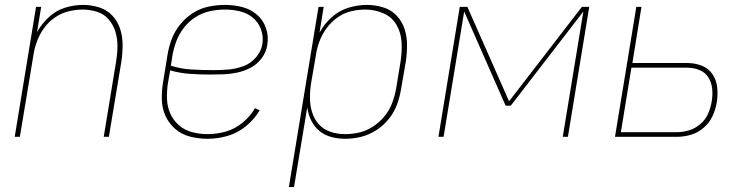

<svg xmlns="http://www.w3.org/2000/svg" viewBox="-20 -558 3064 783"><path d="M40 0H61L116 -331Q120 -360 130.5 -388.5Q141 -417 159 -442.5Q177 -468 203 -486Q229 -504 258.5 -511.5Q288 -519 317 -519Q347 -519 375.5 -510Q404 -501 423 -479Q442 -457 450.5 -429Q459 -401 459 -371Q459 -341 454 -310L403 0H424L475 -307Q480 -341 480 -375Q480 -409 470 -440Q460 -471 438 -494.5Q416 -518 384 -528Q352 -538 319 -538Q282 -538 245 -526.5Q208 -515 179 -488Q150 -461 131 -427L148 -530H127Z M827 8Q867 8 907.5 -3.5Q948 -15 982.5 -43Q1017 -71 1039 -108L1020 -117Q1000 -83 969 -57.5Q938 -32 901 -21.5Q864 -11 827 -11Q794 -11 763.5 -19Q733 -27 710 -47Q687 -67 674.5 -95Q662 -123 661 -155.5Q660 -188 665 -220L674 -271Q712 -260 752.5 -257Q793 -254 834 -254Q862 -254 890.5 -255Q919 -256 947.5 -262Q976 -268 1002.5 -282Q1029 -296 1047.5 -321Q1066 -346 1070 -375Q1076 -411 1064.5 -444Q1053 -477 1027 -499Q1001 -521 967 -529.5Q933 -538 897 -538Q864 -538 830.5 -531Q797 -524 767 -505Q737 -486 714.5 -458Q692 -430 680 -398Q668 -366 663 -333L645 -223Q639 -187 640 -151Q641 -115 655.5 -84Q670 -53 696 -31Q722 -9 756.5 -0.5Q791 8 827 8ZM851 -272Q806 -272 762 -274.5Q718 -277 677 -290L676 -286L683 -330Q688 -360 699 -389.5Q710 -419 730 -445Q750 -471 778 -488.5Q806 -506 836.5 -512.5Q867 -519 897 -519Q928 -519 958 -512Q988 -505 1011 -486Q1034 -467 1044.5 -438Q1055 -409 1050 -378Q1045 -348 1023 -323Q1001 -298 971 -287.5Q941 -277 911 -274.5Q881 -272 851 -272Z M1158 205H1179L1233 -120Q1237 -92 1249 -67Q1261 -42 1282 -24.5Q1303 -7 1330.5 0.5Q1358 8 1387 8Q1420 8 1452.5 0Q1485 -8 1514.5 -27Q1544 -46 1566 -73.5Q1588 -101 1599.5 -133Q1611 -165 1616 -197L1635 -307Q1640 -341 1640 -375Q1640 -409 1629.5 -440.5Q1619 -472 1597 -495Q1575 -518 1542.5 -528Q1510 -538 1476 -538Q1439 -538 1401 -526.5Q1363 -515 1332.5 -487.5Q1302 -460 1283 -425L1300 -530H1279ZM1387 -11Q1356 -11 1327.5 -20.5Q1299 -30 1280 -51.5Q1261 -73 1252.5 -101Q1244 -129 1244 -160Q1244 -191 1249 -221L1268 -331Q1272 -360 1282.5 -388.5Q1293 -417 1311.5 -442.5Q1330 -468 1356 -486.5Q1382 -505 1411.5 -512Q1441 -519 1470 -519Q1508 -519 1543 -504Q1578 -489 1596.5 -457.5Q1615 -426 1617.5 -387.5Q1620 -349 1614 -310L1596 -200Q1591 -170 1580.5 -141Q1570 -112 1550 -86.5Q1530 -61 1503 -43Q1476 -25 1446.5 -18Q1417 -11 1387 -11Z M1768 0H1789L1873 -511L2042 -127H2063L2359 -511L2275 0H2296L2383 -530H2353L2056 -145L1886 -530H1855Z M2488 0H2740Q2768 0 2796.5 -8Q2825 -16 2849 -36.5Q2873 -57 2885.5 -84Q2898 -111 2903 -140Q2908 -170 2905 -200.5Q2902 -231 2885.5 -255.5Q2869 -280 2841 -290.5Q2813 -301 2783 -301H2559L2596 -530H2575ZM2512 -19 2555 -282H2782Q2809 -282 2832.5 -272.5Q2856 -263 2869 -242Q2882 -221 2884.5 -195Q2887 -169 2882 -142Q2878 -118 2867.5 -94Q2857 -70 2836 -52Q2815 -34 2790 -26.5Q2765 -19 2740 -19Z"/></svg>

Font: Iosevka Sparkle Thin
Style: Italic
Weight: 100
Italic angle: -9°
Designer: Belleve Invis
Foundry: Belleve Invis
Version: Version 4.5.0; ttfautohint (v1.8.3)